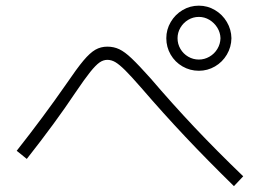

<svg xmlns="http://www.w3.org/2000/svg" viewBox="-20 -715 904 668"><path d="M558.6 -582Q558.6 -612.3 574 -638.4Q589.4 -664.6 615.2 -679.9Q641.1 -695.3 671.9 -695.3Q702.1 -695.3 728 -679.9Q753.9 -664.6 769.3 -638.4Q784.7 -612.3 785.2 -582Q784.7 -551.3 769.3 -525.1Q753.9 -499 728 -483.9Q702.1 -468.8 671.9 -468.8Q641.1 -468.8 615 -483.9Q588.9 -499 573.7 -525.1Q558.6 -551.3 558.6 -582ZM747.1 -582Q746.6 -601.6 736.1 -618.7Q725.6 -635.7 708.5 -646Q691.4 -656.2 671.9 -656.2Q651.9 -656.2 634.8 -646Q617.7 -635.7 607.7 -618.7Q597.7 -601.6 597.7 -582Q597.7 -562 607.7 -544.9Q617.7 -527.8 634.8 -517.8Q651.9 -507.8 671.9 -507.8Q691.4 -507.8 708.7 -517.8Q726.1 -527.8 736.3 -544.9Q746.6 -562 747.1 -582ZM471.7 -409.2Q435.5 -450.7 415.3 -470.7Q395 -490.7 381.3 -498.8Q367.7 -506.8 353.5 -506.8Q339.4 -506.8 326.2 -497.6Q313 -488.3 293.9 -464.6Q274.9 -440.9 242.2 -392.6Q172.9 -288.6 73.2 -162.1L38.1 -190.4Q130.9 -308.1 210 -421.9Q247.6 -477.1 270.3 -504.2Q293 -531.2 311.8 -542Q330.6 -552.7 353.5 -552.7Q376 -552.7 395 -543.7Q414.1 -534.7 438.2 -511.7Q462.4 -488.8 503.9 -442.4Q578.6 -355 656.2 -272.7Q733.9 -190.4 826.2 -101.6L793.9 -67.4Q701.7 -157.7 624.5 -239.5Q547.4 -321.3 471.7 -409.2Z"/></svg>

Font: Pretendard GOV ExtraLight
Style: Regular
Weight: 200
Designer: Base glyphs from Inter by Rasmus Andersson; Hangeul glyphs from Noto Sans CJK(Source Han Sans) by Jang Soo-young and Kan
Foundry: Kil Hyung-jin
Version: Version 1.309